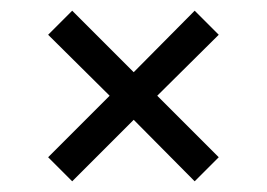

<svg xmlns="http://www.w3.org/2000/svg" viewBox="-20 -530 499 359"><path d="M115 -510 70 -465 185 -351 70 -236 115 -191 230 -306 344 -191 389 -236 274 -351 389 -465 344 -510 230 -395Z"/></svg>

Font: LT Superior Serif Medium
Style: Regular
Weight: 500
Designer: Daniel Lyons
Foundry: LyonsType
Version: Version 2.120;FEAKit 1.0